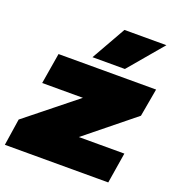

<svg xmlns="http://www.w3.org/2000/svg" viewBox="-143 -905 941 1019"><g transform="rotate(20 327.5 -395.0)"><path d="M-2 0 21 -151 302 -376H72L101 -550H652L624 -392L353 -173H610L582 0ZM276 -596 386 -790H623L459 -596Z"/></g></svg>

Font: Georama Extended Black
Style: Italic
Weight: 900
Width: 7
Italic angle: -9°
Designer: Jean-Baptiste Levee
Foundry: Production Type
Version: Version 1.000